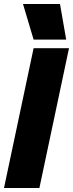

<svg xmlns="http://www.w3.org/2000/svg" viewBox="-25 -940 365 960"><path d="M90 -920H275L306 -742H143ZM143 -699H320L172 0H-5Z"/></svg>

Font: Prompt Bold
Style: Bold Italic
Weight: 700
Italic angle: -12°
Designer: Katatrad Team
Foundry: CadsonDemak
Version: Version 1.000